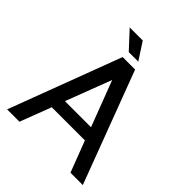

<svg xmlns="http://www.w3.org/2000/svg" viewBox="-236 -1013 1155 1155"><g transform="rotate(45 342.0 -435.0)"><path d="M395 -714 664 0H559L483 -199H201L125 0H20L289 -714ZM453 -281 342 -572 231 -281ZM294 -761 193 -870H304L375 -761Z"/></g></svg>

Font: Non Bureau
Style: Regular
Weight: 400
Designer: Jona Saucedo
Foundry: Non Foundry
Version: Version 1.000; ttfautohint (v1.8.4)